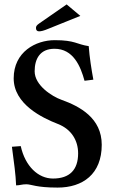

<svg xmlns="http://www.w3.org/2000/svg" viewBox="-20 -840 515 870"><path d="M382 -631C327 -639 321 -658 228 -658C142 -658 42 -605 42 -485C42 -368 171 -306 243 -278C304 -254 334 -203 334 -145C334 -71 296 -31 220 -31C153 -31 94 -87 74 -178L34 -175C44 -99 51 -51 53 0C70 0 79 -5 99 -5C123 -5 143 10 241 10C355 10 441 -51 441 -184C441 -305 342 -358 258 -388C216 -403 137 -453 137 -517C137 -573 161 -619 227 -619C312 -619 345 -540 363 -474L403 -479C394 -528 386 -578 382 -631ZM282 -820 158 -734C145 -725 143 -720 143 -713C143 -703 148 -698 157 -698C166 -698 179 -701 200 -710L344 -768Z"/></svg>

Font: Libertinus Serif Semibold
Style: Regular
Weight: 600
Designer: Philipp H. Poll, Khaled Hosny
Foundry: Caleb Maclennan
Version: Version 7.050;RELEASE